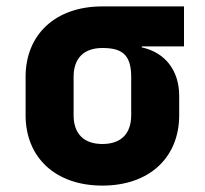

<svg xmlns="http://www.w3.org/2000/svg" viewBox="-20 -570 640 600"><path d="M555 -550H300C153 -550 60 -462 60 -330V-210C60 -78 153 10 300 10C447 10 540 -78 540 -210V-270C540 -350 496 -406 423 -422V-425H555ZM390 -210C390 -152 358 -120 300 -120C242 -120 210 -152 210 -210V-330C210 -388 242 -420 300 -420C358 -420 390 -402 390 -330Z"/></svg>

Font: Tekne LDO ExtraBold
Style: Regular
Weight: 800
Monospace: yes
Designer: Alessio Laiso, Mario Rullo, Paolo Rosset
Foundry: Alessio Laiso
Version: Version 1.000;hotconv 1.0.109;makeotfexe 2.5.65596